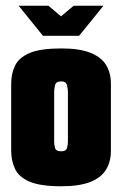

<svg xmlns="http://www.w3.org/2000/svg" viewBox="-20 -645 426 670"><path d="M45 -625H149L193 -588L237 -625H341L256 -520H130ZM194 5Q121 5 83.5 -11Q46 -27 32.5 -55.5Q19 -84 19 -120V-351Q19 -388 32.5 -416Q46 -444 83.5 -460Q121 -476 194 -476Q257 -476 295 -461Q333 -446 350 -418.5Q367 -391 367 -353V-118Q367 -81 350 -53Q333 -25 295 -10Q257 5 194 5ZM193 -117Q211 -117 214 -129Q217 -141 217 -150V-325Q217 -333 214 -347Q211 -361 193 -361Q175 -361 172 -347Q169 -333 169 -325V-150Q169 -141 172 -129Q175 -117 193 -117Z"/></svg>

Font: Smooch Sans Thin Black
Style: Regular
Weight: 900
Version: Version 1.010